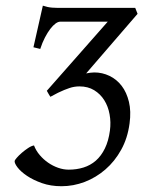

<svg xmlns="http://www.w3.org/2000/svg" viewBox="-20 -643 508 678"><path d="M437.5 -207Q430.7 -155.3 408 -114.3Q385.3 -73.2 352.3 -44.7Q319.3 -16.1 279.3 -0.7Q239.3 14.6 197.3 14.6Q159.2 14.6 128.2 3.7Q97.2 -7.3 75.4 -22Q53.7 -36.6 42.2 -51.5Q30.8 -66.4 31.7 -74.7Q32.2 -77.6 39.3 -85.9Q46.4 -94.2 56.9 -103.3Q67.4 -112.3 79.1 -120.1Q90.8 -127.9 100.1 -129.4Q106.9 -111.3 120.1 -95.7Q133.3 -80.1 149.9 -68.6Q166.5 -57.1 185.3 -50.5Q204.1 -43.9 222.7 -43.9Q250.5 -43.9 274.9 -51.5Q299.3 -59.1 318.4 -75.7Q337.4 -92.3 350.3 -118.7Q363.3 -145 368.2 -182.1Q372.1 -211.4 366.9 -239.5Q361.8 -267.6 348.1 -289.3Q334.5 -311 312.5 -324.5Q290.5 -337.9 260.7 -337.9Q242.2 -337.9 224.9 -332Q207.5 -326.2 187 -316.4L183.1 -314.5L158.2 -301.3L157.2 -302.2Q154.8 -305.2 151.9 -310.8Q148.9 -316.4 146.5 -320.3L145.5 -322.8V-323.2Q146 -323.2 146.5 -323.7L360.4 -566.4H192.4Q185.1 -566.4 176 -559.8Q167 -553.2 157.5 -540.8Q147.9 -528.3 138.7 -510.5Q129.4 -492.7 122.1 -470.2L98.1 -476.1L131.3 -623Q140.1 -620.1 147.9 -618.4Q155.8 -616.7 164.3 -616Q172.9 -615.2 183.1 -615.2H457.5L465.8 -594.2L284.2 -383.8Q292 -385.3 299.1 -386.2Q306.2 -387.2 313 -387.2Q341.3 -387.2 366.7 -375Q392.1 -362.8 409.7 -339.8Q427.2 -316.9 435.3 -283.4Q443.4 -250 437.5 -207Z"/></svg>

Font: Gentium Basic
Style: Italic
Weight: 400
Italic angle: -8°
Designer: J. Victor Gaultney and Annie Olsen
Foundry: SIL International
Version: Version 1.102; 2013; Maintenance release